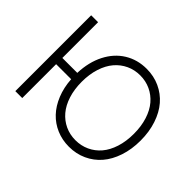

<svg xmlns="http://www.w3.org/2000/svg" viewBox="-144 -1015 1302 1302"><g transform="rotate(45 507.5 -363.5)"><path d="M163 -727.3V-384.6H306.1Q310 -490.8 351 -571Q392 -651.3 461.8 -694.2Q531.6 -737.2 620 -737.2Q688.6 -737.2 746.8 -710.6Q805 -683.9 846.4 -636Q887.8 -588.1 911.2 -517.9Q934.7 -447.8 934.7 -363.6Q934.7 -279.5 911.2 -209.3Q887.8 -139.2 846.4 -91.3Q805 -43.3 746.8 -16.7Q688.6 9.9 620 9.9Q555.4 9.9 500 -13.7Q444.6 -37.3 403.8 -80.4Q362.9 -123.6 337.5 -186.3Q312.1 -248.9 307.2 -324.9H163V0H96.6V-727.3ZM370 -363.6Q370 -291.9 388.8 -233Q407.7 -174 441.1 -134.8Q474.4 -95.5 520.2 -74Q566.1 -52.6 620 -52.6Q673.7 -52.6 719.6 -73.9Q765.6 -95.2 799 -134.4Q832.4 -173.7 851.2 -232.6Q870 -291.5 870 -363.6Q870 -435.7 851.2 -494.7Q832.4 -553.6 798.8 -592.9Q765.3 -632.1 719.5 -653.4Q673.7 -674.7 620 -674.7Q566.4 -674.7 520.8 -653.4Q475.1 -632.1 441.6 -592.9Q408 -553.6 389 -494.7Q370 -435.7 370 -363.6Z"/></g></svg>

Font: Inter Light BETA
Style: Regular
Weight: 300
Designer: Rasmus Andersson
Foundry: rsms
Version: Version 3.011;git-f93a4a705